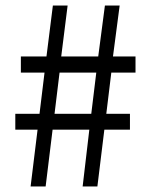

<svg xmlns="http://www.w3.org/2000/svg" viewBox="-20 -670 537 690"><path d="M90 0 115 -204H35V-261H122L140 -409H55V-467H147L170 -650H223L200 -467H333L357 -650H410L386 -467H467V-409H380L362 -261H447V-204H355L330 0H277L301 -204H169L144 0ZM176 -261H308L326 -409H194Z"/></svg>

Font: CV Source Sans
Style: Regular
Weight: 400
Designer: Paul D. Hunt
Foundry: Adobe Systems Incorporated
Version: Version 3.001